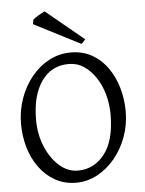

<svg xmlns="http://www.w3.org/2000/svg" viewBox="-58 -890 717 951"><g transform="rotate(-5 300.5 -414.5)"><path d="M35 -299Q35 -365 56.5 -425Q78 -485 115.5 -531Q153 -577 203 -603.5Q253 -630 311 -630Q371 -630 417 -603.5Q463 -577 494 -532.5Q525 -488 541 -432Q557 -376 557 -316Q557 -250 535.5 -190.5Q514 -131 475.5 -84.5Q437 -38 387.5 -11.5Q338 15 282 15Q224 15 178 -11Q132 -37 100 -81Q68 -125 51.5 -181Q35 -237 35 -299ZM481 -308Q481 -358 468 -405.5Q455 -453 430 -491Q405 -529 371.5 -551.5Q338 -574 296 -574Q209 -574 160 -503.5Q111 -433 111 -313Q111 -240 136.5 -179Q162 -118 204 -81Q246 -44 296 -44Q377 -44 429 -111Q481 -178 481 -308ZM388 -689Q381 -680 377.5 -676Q374 -672 367 -668L137 -786L141 -808Q149 -816 169 -827.5Q189 -839 200 -844Z"/></g></svg>

Font: ChillKai
Style: Regular
Weight: 400
Designer: ChillType
Foundry: 寒蝉字型
Version: Version 2.000